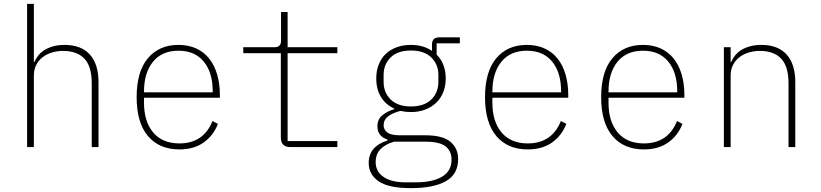

<svg xmlns="http://www.w3.org/2000/svg" viewBox="-20 -760 4240 992"><path d="M120 -740H155V-440H158Q165 -457 177.5 -473Q190 -489 209 -501Q228 -513 254 -520.5Q280 -528 314 -528Q399 -528 444 -478.5Q489 -429 489 -335V0H454V-329Q454 -417 416 -457Q378 -497 306 -497Q277 -497 249.5 -489Q222 -481 201 -465Q180 -449 167.5 -425Q155 -401 155 -369V0H120Z M907 12Q803 12 744.5 -57Q686 -126 686 -258Q686 -390 744 -459Q802 -528 902 -528Q954 -528 994 -509.5Q1034 -491 1061 -457Q1088 -423 1102 -375Q1116 -327 1116 -269V-255H724V-229Q724 -132 771.5 -75.5Q819 -19 907 -19Q969 -19 1012 -48Q1055 -77 1078 -135L1106 -120Q1083 -60 1032.5 -24Q982 12 907 12ZM902 -498Q817 -498 770.5 -441Q724 -384 724 -287V-283H1079V-288Q1079 -385 1033 -441.5Q987 -498 902 -498Z M1480 0Q1431 0 1431 -50V-485H1237V-516H1398Q1432 -516 1432 -549V-698H1466V-516H1723V-485H1466V-31H1723V0Z M2347 62Q2347 140 2284 176Q2221 212 2103 212Q1987 212 1936 176.5Q1885 141 1885 82Q1885 37 1910.5 8.5Q1936 -20 1982 -34V-39Q1930 -56 1930 -107Q1930 -144 1956 -165Q1982 -186 2017 -196V-199Q1973 -219 1948.5 -258.5Q1924 -298 1924 -355Q1924 -394 1936.5 -426Q1949 -458 1972 -480.5Q1995 -503 2028.5 -515.5Q2062 -528 2103 -528Q2167 -528 2212 -497V-530Q2212 -567 2249 -567H2356V-536H2236V-478Q2259 -455 2271 -424Q2283 -393 2283 -355Q2283 -316 2270 -283.5Q2257 -251 2233 -228.5Q2209 -206 2176 -193.5Q2143 -181 2103 -181Q2076 -181 2049 -187Q2009 -177 1985.5 -159Q1962 -141 1962 -112Q1962 -91 1980.5 -76Q1999 -61 2048 -61H2178Q2267 -61 2307 -27.5Q2347 6 2347 62ZM2313 64Q2313 21 2282.5 -3.5Q2252 -28 2176 -28H2016Q1973 -16 1947 9.5Q1921 35 1921 78Q1921 126 1961.5 154Q2002 182 2074 182H2130Q2213 182 2263 153.5Q2313 125 2313 64ZM2103 -210Q2172 -210 2208.5 -246Q2245 -282 2245 -337V-373Q2245 -427 2208.5 -463Q2172 -499 2103 -499Q2034 -499 1998 -463Q1962 -427 1962 -373V-337Q1962 -282 1998.5 -246Q2035 -210 2103 -210Z M2707 12Q2603 12 2544.5 -57Q2486 -126 2486 -258Q2486 -390 2544 -459Q2602 -528 2702 -528Q2754 -528 2794 -509.5Q2834 -491 2861 -457Q2888 -423 2902 -375Q2916 -327 2916 -269V-255H2524V-229Q2524 -132 2571.5 -75.5Q2619 -19 2707 -19Q2769 -19 2812 -48Q2855 -77 2878 -135L2906 -120Q2883 -60 2832.5 -24Q2782 12 2707 12ZM2702 -498Q2617 -498 2570.5 -441Q2524 -384 2524 -287V-283H2879V-288Q2879 -385 2833 -441.5Q2787 -498 2702 -498Z M3307 12Q3203 12 3144.5 -57Q3086 -126 3086 -258Q3086 -390 3144 -459Q3202 -528 3302 -528Q3354 -528 3394 -509.5Q3434 -491 3461 -457Q3488 -423 3502 -375Q3516 -327 3516 -269V-255H3124V-229Q3124 -132 3171.5 -75.5Q3219 -19 3307 -19Q3369 -19 3412 -48Q3455 -77 3478 -135L3506 -120Q3483 -60 3432.5 -24Q3382 12 3307 12ZM3302 -498Q3217 -498 3170.5 -441Q3124 -384 3124 -287V-283H3479V-288Q3479 -385 3433 -441.5Q3387 -498 3302 -498Z M3720 0V-516H3755V-440H3758Q3765 -457 3777.5 -473Q3790 -489 3809 -501Q3828 -513 3854 -520.5Q3880 -528 3914 -528Q3999 -528 4044 -478.5Q4089 -429 4089 -335V0H4054V-329Q4054 -417 4016 -457Q3978 -497 3906 -497Q3877 -497 3849.5 -489Q3822 -481 3801 -465Q3780 -449 3767.5 -425Q3755 -401 3755 -369V0Z"/></svg>

Font: IBM Plex Mono ExtLt
Style: Regular
Weight: 200
Monospace: yes
Designer: Mike Abbink, Paul van der Laan, Pieter van Rosmalen
Foundry: Bold Monday
Version: Version 2.3